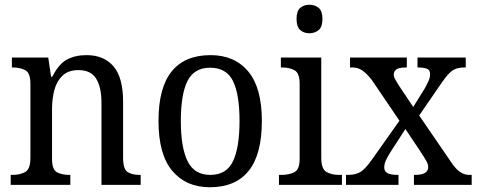

<svg xmlns="http://www.w3.org/2000/svg" viewBox="-20 -778 2009 808"><path d="M25 0V-42H33Q64 -42 86 -54Q108 -66 108 -114V-426Q108 -471 86.5 -482.5Q65 -494 35 -494H30V-536H183L195 -455H200Q227 -509 262 -527.5Q297 -546 344 -546Q417 -546 457.5 -499Q498 -452 498 -350V-114Q498 -66 517 -54Q536 -42 567 -42H572V0H407V-346Q407 -410 385 -446.5Q363 -483 310 -483Q268 -483 243.5 -460Q219 -437 209 -400Q199 -363 199 -320V-109Q199 -64 220 -53Q241 -42 271 -42H276V0Z M863 10Q763 10 705 -59Q647 -128 647 -269Q647 -409 702.5 -477.5Q758 -546 866 -546Q967 -546 1024.5 -477.5Q1082 -409 1082 -269Q1082 -128 1026.5 -59Q971 10 863 10ZM865 -42Q933 -42 960.5 -99.5Q988 -157 988 -269Q988 -381 960.5 -437Q933 -493 864 -493Q797 -493 769 -437Q741 -381 741 -269Q741 -157 769.5 -99.5Q798 -42 865 -42Z M1282 -638Q1259 -638 1243.5 -651.5Q1228 -665 1228 -698Q1228 -732 1243.5 -745Q1259 -758 1282 -758Q1305 -758 1321 -745Q1337 -732 1337 -698Q1337 -665 1321 -651.5Q1305 -638 1282 -638ZM1154 0V-42H1166Q1197 -42 1219 -53.5Q1241 -65 1241 -109V-426Q1241 -470 1220 -482Q1199 -494 1168 -494H1162V-536H1332V-114Q1332 -67 1353.5 -54.5Q1375 -42 1407 -42H1419V0Z M1436 0V-42H1444Q1478 -42 1498 -55Q1518 -68 1545 -106L1661 -270L1545 -441Q1525 -467 1506 -480.5Q1487 -494 1465 -494H1453V-536H1692V-494H1689Q1658 -494 1647.5 -485.5Q1637 -477 1637 -465Q1637 -455 1642.5 -445Q1648 -435 1658 -419L1719 -328L1767 -405Q1777 -423 1783.5 -437.5Q1790 -452 1790 -466Q1790 -484 1776 -489Q1762 -494 1740 -494H1737V-536H1940V-494H1932Q1905 -494 1886 -482.5Q1867 -471 1839 -430L1744 -292L1879 -95Q1899 -65 1917.5 -53.5Q1936 -42 1953 -42H1965V0H1722V-42H1727Q1782 -42 1782 -75Q1782 -86 1775 -99Q1768 -112 1747 -144L1686 -235L1622 -136Q1613 -122 1605 -105.5Q1597 -89 1597 -73Q1597 -57 1610.5 -49.5Q1624 -42 1654 -42H1657V0Z"/></svg>

Font: Noto Serif Khmer SemiCondensed
Style: Regular
Weight: 400
Width: 4
Designer: Danh Hong and the Monotype Design Team
Foundry: Monotype Imaging Inc.
Version: Version 2.004; ttfautohint (v1.8.4.7-5d5b)